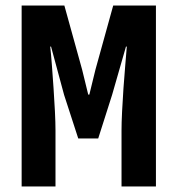

<svg xmlns="http://www.w3.org/2000/svg" viewBox="-20 -672 640 692"><path d="M58 0V-652H212L276 -421L298 -331H302L324 -421L388 -652H542V0H418V-202Q418 -229 420 -270Q422 -311 425 -354Q428 -397 431.5 -437.5Q435 -478 437 -504H434L384 -330L334 -173H262L211 -330L164 -504H161Q164 -478 167 -437.5Q170 -397 173 -354Q176 -311 178 -270Q180 -229 180 -202V0Z"/></svg>

Font: Source Code Pro
Style: Bold
Weight: 700
Monospace: yes
Designer: Paul D. Hunt, Teo Tuominen
Foundry: Adobe Systems Incorporated
Version: Version 2.030;PS 1.000;hotconv 16.6.51;makeotf.lib2.5.65220